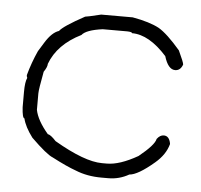

<svg xmlns="http://www.w3.org/2000/svg" viewBox="-41 -505 570 545"><g transform="rotate(5 244.0 -232.5)"><path d="M226.1 -462.9H315.9Q365.2 -454.1 392.1 -439.5Q417 -424.8 454.6 -380.9Q470.2 -347.7 470.2 -341.8Q463.9 -324.2 448.7 -324.2Q428.7 -324.2 417.5 -361.3Q366.7 -418 317.9 -418Q317.9 -421.4 304.2 -421.9H233.9Q187 -415.5 175.3 -400.4Q108.4 -367.2 87.4 -310.5Q87.4 -301.3 77.6 -287.1Q67.9 -235.8 67.9 -224.6V-177.7Q73.7 -147.9 105 -111.3Q112.3 -111.3 128.4 -93.8Q215.3 -43 265.1 -43H278.8Q315.4 -43 366.7 -72.3Q410.2 -107.4 413.6 -125Q422.4 -136.7 433.1 -136.7Q448.7 -136.7 452.6 -115.2V-113.3Q444.3 -83 415.5 -58.6Q369.1 -19 345.2 -17.6Q317.9 -2 286.6 -2H267.1Q226.1 -2 192.9 -15.6Q166.5 -24.9 124.5 -46.9Q106.9 -53.7 62 -97.7Q40 -127 34.7 -150.4Q28.8 -150.4 26.9 -181.6V-224.6Q26.9 -253.9 32.7 -265.6Q30.8 -269 30.8 -273.4Q40.5 -309.1 56.2 -343.8L71.8 -369.1Q90.8 -399.9 110.8 -406.2Q121.1 -420.4 181.2 -453.1Q185.5 -453.1 226.1 -462.9Z"/></g></svg>

Font: CEF Fonts CJK
Style: Regular
Weight: 400
Designer: PartyBoss (派对大魔王)
Version: Release 2.25